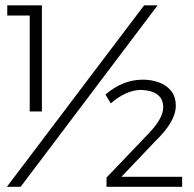

<svg xmlns="http://www.w3.org/2000/svg" viewBox="-20 -720 748 740"><path d="M59.5 0H6.5L535.5 -699.5H587.5ZM141.5 -290.5H94.5V-660H8V-699.5H141.5ZM682 0H390.5V-35.5L550.5 -203Q609 -263 609 -306.5Q609 -369 525 -373.5Q466.5 -373.5 407 -321.5L386.5 -355.5Q453 -413 530.5 -413Q563.5 -413 592.5 -402.5Q621.5 -392 639.5 -369.8Q657.5 -347.5 657.5 -311.5Q657.5 -252.5 581 -178.5L448 -38.5H682Z"/></svg>

Font: Argentum Novus Light
Style: Regular
Weight: 300
Designer: Julieta Ulanovsky (font) & Cristiano Sobral (main changes)
Foundry: Julieta Ulanovsky (font) & Cristiano Sobral (main changes)
Version: Version 3.00;November 27, 2020;FontCreator 13.0.0.2655 64-bi